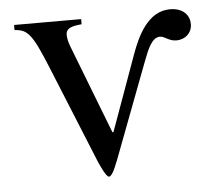

<svg xmlns="http://www.w3.org/2000/svg" viewBox="-41 -500 621 559"><g transform="rotate(-5 269.5 -221.0)"><path d="M280 -114H277L178 -370C172 -385 169 -398 169 -408C169 -425 181 -432 215 -435V-450H19V-435C57 -433 70 -418 110 -320L227 -33C234 -17 248 14 256 14C262 14 270 3 284 -34L389 -311C403 -348 416 -379 439 -379C453 -379 464 -364 486 -364C512 -364 532 -382 532 -408C532 -433 514 -456 475 -456C410 -456 378 -386 359 -333Z"/></g></svg>

Font: STIX Math
Style: Regular
Weight: 400
Designer: MicroPress Inc., with final additions and corrections provided by Coen Hoffman, Elsevier (retired)
Version: Version 1.1.0